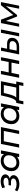

<svg xmlns="http://www.w3.org/2000/svg" viewBox="2415 -3001 700 5588"><g transform="rotate(-90 2765.0 -207.0)"><path d="M198 7Q76 7 -9 -56L28 -124Q59 -100 104 -87.5Q149 -75 201 -75Q274 -75 319.5 -101.5Q365 -128 365 -169Q365 -202 336.5 -220Q308 -238 256 -238H160L171 -308H252Q312 -308 348.5 -329Q385 -350 385 -386Q385 -417 355.5 -435.5Q326 -454 272 -454Q232 -454 192.5 -443Q153 -432 106 -412L83 -492Q182 -537 280 -537Q371 -537 427.5 -500Q484 -463 484 -402Q484 -356 452 -322.5Q420 -289 366 -273Q411 -260 436 -231.5Q461 -203 461 -162Q461 -113 427 -75Q393 -37 333.5 -15Q274 7 198 7Z M812 6Q745 6 692 -21.5Q639 -49 608.5 -100Q578 -151 578 -223Q578 -314 617 -384.5Q656 -455 724 -495Q792 -535 878 -535Q1017 -535 1069 -440L1087 -530H1183L1078 0H986L999 -65Q964 -31 916.5 -12.5Q869 6 812 6ZM833 -78Q893 -78 940 -107Q987 -136 1013.5 -186.5Q1040 -237 1040 -302Q1040 -372 999 -411.5Q958 -451 882 -451Q822 -451 775.5 -422.5Q729 -394 702 -343.5Q675 -293 675 -227Q675 -157 716 -117.5Q757 -78 833 -78Z M1264 0 1370 -530H1861L1755 0H1659L1747 -446H1448L1360 0Z M2180 6Q2113 6 2060 -21.5Q2007 -49 1976.5 -100Q1946 -151 1946 -223Q1946 -314 1985 -384.5Q2024 -455 2092 -495Q2160 -535 2246 -535Q2385 -535 2437 -440L2455 -530H2551L2446 0H2354L2367 -65Q2332 -31 2284.5 -12.5Q2237 6 2180 6ZM2201 -78Q2261 -78 2308 -107Q2355 -136 2381.5 -186.5Q2408 -237 2408 -302Q2408 -372 2367 -411.5Q2326 -451 2250 -451Q2190 -451 2143.5 -422.5Q2097 -394 2070 -343.5Q2043 -293 2043 -227Q2043 -157 2084 -117.5Q2125 -78 2201 -78Z M2523 123 2564 -84H2589Q2618 -85 2640.5 -108.5Q2663 -132 2681.5 -170.5Q2700 -209 2715 -256.5Q2730 -304 2742 -354L2784 -530H3196L3107 -84H3188L3147 123H3057L3081 0H2638L2613 123ZM3011 -84 3083 -446H2853L2828 -340Q2814 -286 2799 -235Q2784 -184 2764.5 -144.5Q2745 -105 2718 -84Z M3295 0 3401 -530H3497L3452 -305H3754L3799 -530H3895L3789 0H3693L3738 -222H3436L3391 0Z M4277 -351Q4458 -351 4458 -205Q4458 -143 4427 -97Q4396 -51 4339 -25.5Q4282 0 4206 0H3975L4081 -528H4176L4141 -351ZM4500 0 4605 -530H4701L4596 0ZM4206 -72Q4276 -72 4319 -106Q4362 -140 4362 -197Q4362 -280 4248 -280H4127L4086 -72Z M4782 0 4888 -530H4986L5122 -172L5408 -530H5498L5393 0H5306L5382 -385L5121 -60H5079L4948 -391L4870 0Z"/></g></svg>

Font: Montserrat Medium
Style: Italic
Weight: 500
Italic angle: -11.3°
Designer: Julieta Ulanovsky
Foundry: Julieta Ulanovsky
Version: Version 9.000; ttfautohint (v1.8.4.7-5d5b)